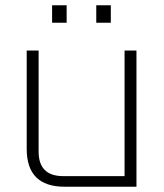

<svg xmlns="http://www.w3.org/2000/svg" viewBox="-20 -706 621 726"><path d="M81 -143V-515H126V-133Q126 -40 219 -40H451V-515H496V0H224Q81 0 81 -143ZM177 -620V-686H232V-620ZM344 -620V-686H399V-620Z"/></svg>

Font: Oxanium ExtraLight
Style: Regular
Weight: 200
Designer: Severin Meyer
Version: Version 2.000